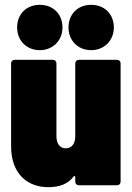

<svg xmlns="http://www.w3.org/2000/svg" viewBox="-20 -768 547 796"><path d="M145 -560C199 -560 239 -600 239 -654C239 -710 200 -748 145 -748C90 -748 51 -710 51 -654C51 -600 90 -560 145 -560ZM358 -560C412 -560 452 -600 452 -654C452 -710 413 -748 358 -748C303 -748 264 -710 264 -654C264 -600 303 -560 358 -560ZM292 -505V-203C292 -172 277 -153 252 -153C229 -153 214 -172 214 -203V-505C214 -514 208 -520 199 -520H41C32 -520 26 -514 26 -505V-162C26 -46 95 8 180 8C225 8 261 -4 285 -36C289 -40 292 -39 292 -34V-15C292 -6 298 0 307 0H465C474 0 480 -6 480 -15V-505C480 -514 474 -520 465 -520H307C298 -520 292 -514 292 -505Z"/></svg>

Font: Barlow Semi Condensed Black
Style: Regular
Weight: 900
Width: 4
Designer: Jeremy Tribby
Foundry: Tribby Type
Version: Version 1.408;PS 001.408;hotconv 1.0.88;makeotf.lib2.5.64775